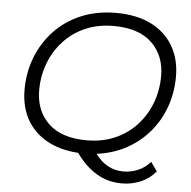

<svg xmlns="http://www.w3.org/2000/svg" viewBox="-57 -763 953 958"><g transform="rotate(5 419.5 -283.5)"><path d="M588 139Q517 139 460 104.5Q403 70 358 6Q264 0 198 -38Q132 -76 98 -139Q64 -202 64 -285Q64 -371 93.5 -447Q123 -523 178 -581.5Q233 -640 311 -673Q389 -706 486 -706Q590 -706 662.5 -669.5Q735 -633 773 -567.5Q811 -502 811 -415Q811 -336 786 -265Q761 -194 713.5 -137.5Q666 -81 599.5 -44.5Q533 -8 450 3Q506 79 590 79Q629 79 664 64Q699 49 725 19L757 64Q726 102 681.5 120.5Q637 139 588 139ZM395 -60Q473 -60 536 -87.5Q599 -115 644 -164Q689 -213 713 -276.5Q737 -340 737 -412Q737 -514 671.5 -577Q606 -640 479 -640Q401 -640 338 -612.5Q275 -585 230 -536Q185 -487 161 -423.5Q137 -360 137 -289Q137 -186 202.5 -123Q268 -60 395 -60Z"/></g></svg>

Font: Montserrat
Style: Italic
Weight: 400
Italic angle: -11.3°
Designer: Julieta Ulanovsky
Foundry: Julieta Ulanovsky
Version: Version 9.000; ttfautohint (v1.8.4.7-5d5b)